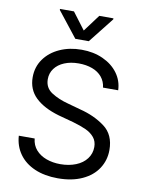

<svg xmlns="http://www.w3.org/2000/svg" viewBox="-100 -989 806 1071"><g transform="rotate(10 303.5 -453.5)"><path d="M307.6 -638.7Q261.7 -638.7 226.6 -624Q191.4 -609.4 171.9 -583Q152.3 -556.6 152.3 -522.5Q152.3 -473.6 192.4 -447.8Q232.4 -421.9 289.1 -407.2L359.4 -387.7Q441.4 -367.2 500.5 -323.2Q559.6 -279.3 559.6 -192.4Q559.6 -134.8 529.3 -87.9Q499 -41 440.9 -14.2Q382.8 12.7 302.7 12.7Q227.5 12.7 171.4 -11.7Q115.2 -36.1 83.5 -80.6Q51.8 -125 47.9 -183.6H137.7Q141.6 -145.5 164.6 -119.6Q187.5 -93.8 223.6 -80.6Q259.8 -67.4 302.7 -67.4Q351.6 -67.4 390.6 -83Q429.7 -98.6 451.7 -127.9Q473.6 -157.2 473.6 -194.3Q473.6 -226.6 455.6 -248.5Q437.5 -270.5 407.7 -284.2Q377.9 -297.9 334 -310.5L247.1 -334Q160.2 -359.4 113.8 -404.3Q67.4 -449.2 67.4 -518.6Q67.4 -577.1 99.6 -622.1Q131.8 -667 187 -691.9Q242.2 -716.8 310.5 -716.8Q377.9 -716.8 431.6 -692.4Q485.4 -668 516.6 -625.5Q547.9 -583 549.8 -529.3H463.9Q460 -563.5 439.5 -588.4Q418.9 -613.3 384.8 -626Q350.6 -638.7 307.6 -638.7ZM302.7 -824.2 374 -919.9H454.1V-914.1L340.8 -770.5H264.6L151.4 -914.1V-919.9H230.5Z"/></g></svg>

Font: Pretendard JP Variable
Style: Regular
Weight: 400
Designer: Base glyphs from Inter by Rasmus Andersson; Hangul glyphs from Noto Sans CJK(Source Han Sans) by Jang Soo-young and Kang
Foundry: Kil Hyung-jin
Version: Version 1.307;Glyphs 3.2 (3192)